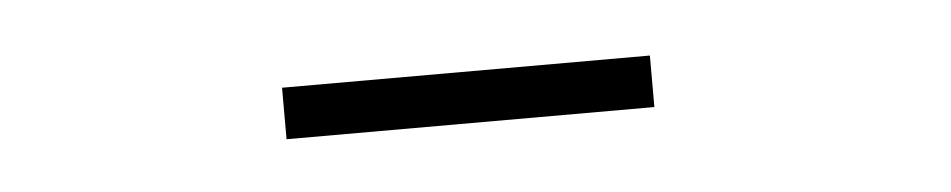

<svg xmlns="http://www.w3.org/2000/svg" viewBox="-22 -786 644 130"><g transform="rotate(-5 300.0 -720.5)"><path d="M420 -703C420 -703 420 -738 420 -738C420 -738 170 -738 170 -738C170 -738 170 -703 170 -703C170 -703 420 -703 420 -703Z"/></g></svg>

Font: Cinzel Utterance
Style: Regular
Weight: 500
Designer: Natanael Gama
Foundry: ""
Version: ""